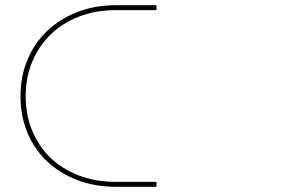

<svg xmlns="http://www.w3.org/2000/svg" viewBox="-20 -720 1152 740"><path d="M428 0Q346 0 278 -26Q210 -52 161 -98.5Q112 -145 85.5 -209Q59 -273 59 -349Q59 -425 85.5 -489Q112 -553 161 -600Q210 -647 278 -673.5Q346 -700 428 -700H583V-681H428Q349 -681 284.5 -656Q220 -631 174.5 -586.5Q129 -542 104 -481.5Q79 -421 79 -349Q79 -277 104 -216.5Q129 -156 174.5 -112Q220 -68 284.5 -43.5Q349 -19 428 -19H583V0Z"/></svg>

Font: Montserrat-Alt1 Black
Style: Regular
Weight: 900
Designer: Differentunic
Foundry: Differentunic
Version: Version 7.222